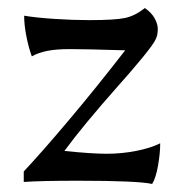

<svg xmlns="http://www.w3.org/2000/svg" viewBox="-20 -449 457 477"><path d="M174 0Q83 0 39 3V-23Q84 -71 151.5 -151Q219 -231 291 -324Q192 -327 154 -327Q119 -327 97 -322.5Q75 -318 59 -309Q51 -331 45.5 -359Q40 -387 40 -410Q70 -405 115.5 -402Q161 -399 202 -399Q267 -399 291.5 -404.5Q316 -410 340 -429Q357 -417 364.5 -403Q372 -389 372 -377Q372 -362 367 -352Q362 -340 334.5 -306.5Q307 -273 273 -235Q187 -138 140 -74Q208 -67 245 -67Q282 -67 318 -74Q354 -81 378 -93Q378 -68 372.5 -37Q367 -6 358 8Q322 0 174 0Z"/></svg>

Font: Mirza
Style: Regular
Weight: 400
Designer: Arabic design by Kourosh Beigpour, Latin design by Eduardo Tunni, engineering by Lasse Fister
Version: Version 1.000